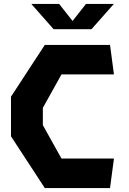

<svg xmlns="http://www.w3.org/2000/svg" viewBox="-20 -959 660 979"><path d="M208.5 0H541L561 -150.5H293.5L198.5 -321V-409L293.5 -579.5H561L541 -730H208.5L36 -466V-264ZM139.5 -939H281.5L350 -852L418.5 -939H560.5L446.5 -810H253.5Z"/></svg>

Font: Monaspace Krypton ExtraBold
Style: Regular
Weight: 800
Designer: Riley Cran & the Lettermatic Team
Foundry: Lettermatic
Version: Version 1.101 (Monaspace Krypton)